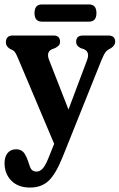

<svg xmlns="http://www.w3.org/2000/svg" viewBox="-28 -599 538 865"><path d="M190.5 112.5 216 49 51.5 -340.5Q44 -358.5 38 -365.8Q32 -373 16 -379.5Q-1.5 -391 -1.5 -407.5Q-1.5 -439 29 -439H214Q242.5 -439 242.5 -410.5Q242.5 -400.5 237 -394.5Q231.5 -388.5 220.5 -382.5L207 -377.5Q178.5 -365 193.5 -328L280.5 -105.5L364.5 -329Q378 -365 350 -377.5L335 -382.5Q315 -392.5 315 -410.5Q315 -439 346 -439H460Q491 -439 491 -410.5Q491 -394.5 472 -382Q455.5 -374.5 447.8 -364.5Q440 -354.5 428.5 -326.5L254.5 107.5Q223.5 185 191 215.5Q158.5 246 107.5 246Q53.5 246 23 214.8Q-7.5 183.5 -7.5 136.5Q-7.5 107.5 6.2 90.5Q20 73.5 44.5 73.5Q62 73.5 73.8 83Q85.5 92.5 96 120.5L103.5 141.5Q108.5 160.5 116.5 167.2Q124.5 174 136.5 174Q152 174 164.5 160.2Q177 146.5 190.5 112.5ZM127.5 -540Q127.5 -579 161 -579H373Q406.5 -579 406.5 -540Q406.5 -501.5 373 -501.5H161Q127.5 -501.5 127.5 -540Z"/></svg>

Font: Fraunces 144pt SuperSoft SemiBold
Style: Regular
Weight: 600
Version: Version 1.000;[b76b70a41]